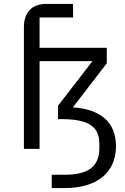

<svg xmlns="http://www.w3.org/2000/svg" viewBox="-20 -760 640 980"><path d="M182 0V-448H452L276 -220V-152H292C427 -152 487 -117 487 -28V-3C487 91 429 132 310 132H244V200H310C470 200 572 125 572 -14C572 -140 489 -203 352 -212L525 -437V-516H182V-671H353V-740H216C138 -740 102 -691 102 -622V0Z"/></svg>

Font: IBM Plex Mono
Style: Regular
Weight: 400
Monospace: yes
Designer: Mike Abbink, Paul van der Laan, Pieter van Rosmalen
Foundry: Bold Monday
Version: Version 2.004